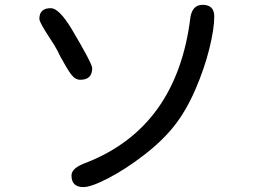

<svg xmlns="http://www.w3.org/2000/svg" viewBox="-20 -720 1040 788"><path d="M859.4 -652.3Q859.4 -602.5 839.4 -521Q819.3 -439.5 782.2 -353.5Q745.1 -267.6 697.3 -206.1Q649.4 -144.5 573.2 -85.4Q497.1 -26.4 425.8 10.7Q354.5 47.9 322.3 47.9Q273.4 47.9 273.4 0Q273.4 -31.2 335 -52.7Q707 -199.2 761.7 -650.4Q770.5 -700.2 811.5 -700.2Q859.4 -700.2 859.4 -652.3ZM272.5 -603.5Q358.4 -459 358.4 -440.4Q358.4 -392.6 309.6 -392.6Q288.1 -392.6 271 -416Q253.9 -439.5 227.5 -488.3Q215.8 -513.7 202.1 -536.1L178.7 -572.3Q164.1 -594.7 152.8 -614.7Q141.6 -634.8 141.6 -642.6Q141.6 -686.5 188.5 -686.5Q221.7 -686.5 272.5 -603.5Z"/></svg>

Font: jf-openhuninn-1.1
Style: Regular
Weight: 400
Designer: [Kosugi Maru]
      Designed by Motoya company      

      [Varela Round]
      Joe Prince(Latin component); Avraham Co
Foundry: justfont CO.,LTD.
Version: 1.1